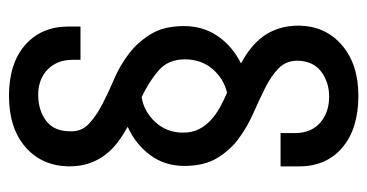

<svg xmlns="http://www.w3.org/2000/svg" viewBox="-215 -532 817 427"><g transform="rotate(-90 193.5 -318.5)"><path d="M194 -707C146 -707 108 -694.8 80 -670.5C52 -646.2 37.7 -614 37 -574C37 -556.7 39.3 -541.3 44 -528C48.7 -514.7 55 -502.8 63 -492.5C71 -482.2 80.3 -473 91 -465C101.7 -457 113 -449.7 125 -443C99.7 -431.7 78.8 -415.2 62.5 -393.5C46.2 -371.8 38 -346.3 38 -317C38 -287.7 43.8 -263.3 55.5 -244C67.2 -224.7 81.7 -208.7 99 -196C116.3 -183.3 135.2 -172.5 155.5 -163.5C175.8 -154.5 194.7 -145.7 212 -137C229.3 -128.3 243.7 -118.5 255 -107.5C266.3 -96.5 272 -82.3 272 -65C271.3 -41.7 263.2 -24.2 247.5 -12.5C231.8 -0.8 213.3 5 192 5C168.7 5 149.3 -1.7 134 -15C118.7 -28.3 111 -47.3 111 -72V-103H37V-62C37 -21.3 51 10.8 79 34.5C107 58.2 145.3 70 194 70C240.7 70 278.2 57.8 306.5 33.5C334.8 9.2 349.3 -22.7 350 -62C350 -78.7 347.8 -93.7 343.5 -107C339.2 -120.3 333.2 -132.2 325.5 -142.5C317.8 -152.8 308.8 -162 298.5 -170C288.2 -178 277.3 -185 266 -191C291.3 -203.7 311.5 -220.8 326.5 -242.5C341.5 -264.2 349 -289.3 349 -318C349 -347.3 343.2 -371.7 331.5 -391C319.8 -410.3 305.3 -426.7 288 -440C270.7 -453.3 251.8 -464.3 231.5 -473C211.2 -481.7 192.3 -490.5 175 -499.5C157.7 -508.5 143.2 -518.5 131.5 -529.5C119.8 -540.5 114.3 -554.3 115 -571C115 -595 122.8 -612.8 138.5 -624.5C154.2 -636.2 173.3 -642 196 -642C219.3 -642 238.2 -635 252.5 -621C266.8 -607 274 -588.3 274 -565V-548H348V-575C348 -615 334.3 -647 307 -671C279.7 -695 242 -707 194 -707ZM191 -412C213.7 -401.3 233.3 -388.8 250 -374.5C266.7 -360.2 275 -340.7 275 -316C275 -292 268 -271.7 254 -255C240 -238.3 222.3 -227.3 201 -222C189.7 -226.7 178.7 -232 168 -238C157.3 -244 147.8 -250.8 139.5 -258.5C131.2 -266.2 124.5 -275 119.5 -285C114.5 -295 112 -306.7 112 -320C112 -344 119.8 -364.5 135.5 -381.5C151.2 -398.5 169.7 -408.7 191 -412Z"/></g></svg>

Font: SVN-Bebas Neue
Style: Regular
Weight: 400
Designer: Ryoichi Tsunekawa
Foundry: Ryoichi Tsunekawa
Version: Version 001.003